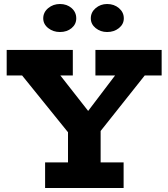

<svg xmlns="http://www.w3.org/2000/svg" viewBox="-20 -934 836 954"><path d="M277.8 -774.9Q244.1 -774.9 219.5 -794.4Q194.8 -814 194.8 -842.8Q194.8 -873 219.5 -893.6Q244.1 -914.1 277.8 -914.1Q312.5 -914.1 335.7 -893.8Q358.9 -873.5 358.9 -842.8Q358.9 -813.5 335.7 -794.2Q312.5 -774.9 277.8 -774.9ZM512.2 -774.9Q479.5 -774.9 455.3 -794.4Q431.2 -814 431.2 -842.8Q431.2 -873 455.3 -893.6Q479.5 -914.1 512.2 -914.1Q546.9 -914.1 571 -893.6Q595.2 -873 595.2 -842.8Q595.2 -814 571 -794.4Q546.9 -774.9 512.2 -774.9ZM699.2 -559.1 480 -283.2V-127H594.2V0H204.1V-127H317.9V-276.9L89.8 -559.1H13.2V-686H341.8V-559.1H279.8L418 -382.8L551.8 -559.1H454.1V-686H783.2V-559.1Z"/></svg>

Font: BioRhyme ExtraBold
Style: Regular
Weight: 800
Designer: Aoife Mooney
Foundry: Aoife Mooney Type
Version: Version 1.500;PS 001.500;hotconv 1.0.88;makeotf.lib2.5.64775